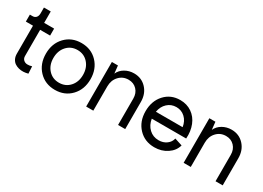

<svg xmlns="http://www.w3.org/2000/svg" viewBox="-19 -1240 2550 1865"><g transform="rotate(30 1255.5 -307.5)"><path d="M282.2 3.9Q256.3 11.2 229.7 12.5Q203.1 13.7 177.5 7.1Q151.9 0.5 132.1 -13.2Q112.3 -26.9 100.1 -51.3Q87.9 -75.7 87.9 -107.9V-421.9H7.8V-500H38.1Q63 -500 77.4 -516.6Q91.8 -533.2 91.8 -562V-627.9H168V-500H279.8V-421.9H168V-127.9Q168 -101.1 185.1 -85.2Q202.1 -69.3 226.6 -68.4Q251 -67.4 277.8 -76.2Z M761.7 -61.5Q691.4 12.2 582 12.2Q472.7 12.2 402.3 -61.5Q332 -135.3 332 -250Q332 -364.7 402.3 -438.5Q472.7 -512.2 582 -512.2Q691.4 -512.2 761.7 -438.5Q832 -364.7 832 -250Q832 -135.3 761.7 -61.5ZM748 -250Q748 -330.6 701.4 -382.3Q654.8 -434.1 582 -434.1Q509.3 -434.1 462.6 -382.3Q416 -330.6 416 -250Q416 -170.4 462.6 -119.1Q509.3 -67.9 582 -67.9Q654.8 -67.9 701.4 -119.1Q748 -170.4 748 -250Z M927.7 0V-500H995.6L1004.9 -414.1Q1024.9 -459 1070.6 -485.6Q1116.2 -512.2 1171.9 -512.2Q1256.3 -512.2 1311 -453.4Q1365.7 -394.5 1365.7 -304.2V0H1285.6V-295.9Q1285.6 -356 1249.3 -394Q1212.9 -432.1 1155.8 -432.1Q1092.3 -432.1 1050 -386.7Q1007.8 -341.3 1007.8 -272V0Z M1697.3 12.2Q1588.9 12.2 1519.3 -61.5Q1449.7 -135.3 1449.7 -250Q1449.7 -364.7 1517.1 -438.5Q1584.5 -512.2 1689.5 -512.2Q1764.6 -512.2 1820.6 -473.4Q1876.5 -434.6 1903.3 -367.4Q1930.2 -300.3 1924.3 -216.8H1538.6Q1549.3 -149.9 1593 -108.9Q1636.7 -67.9 1699.7 -67.9Q1750.5 -67.9 1787.4 -94.7Q1824.2 -121.6 1833.5 -164.1L1919.4 -136.2Q1901.4 -70.3 1839.8 -29.1Q1778.3 12.2 1697.3 12.2ZM1539.6 -294.9H1839.4Q1830.1 -357.9 1789.3 -396Q1748.5 -434.1 1691.4 -434.1Q1632.8 -434.1 1591.6 -395.8Q1550.3 -357.4 1539.6 -294.9Z M2021 0V-500H2088.9L2098.1 -414.1Q2118.2 -459 2163.8 -485.6Q2209.5 -512.2 2265.1 -512.2Q2349.6 -512.2 2404.3 -453.4Q2459 -394.5 2459 -304.2V0H2378.9V-295.9Q2378.9 -356 2342.5 -394Q2306.2 -432.1 2249 -432.1Q2185.5 -432.1 2143.3 -386.7Q2101.1 -341.3 2101.1 -272V0Z"/></g></svg>

Font: Apfel Grotezk
Style: Regular
Weight: 400
Designer: Luigi Gorlero
Foundry: © 2023, Luigi Gorlero & Collletttivo
Version: Version 2.000;Glyphs 3.2 (3217)